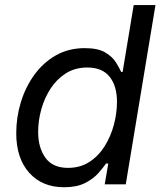

<svg xmlns="http://www.w3.org/2000/svg" viewBox="-20 -748 653 779"><path d="M240.2 11.7Q150.9 11.7 98.4 -47.1Q45.9 -106 45.9 -207.5Q45.9 -272 64.7 -333.5Q83.5 -395 119.4 -444.6Q155.3 -494.1 206.8 -523.4Q258.3 -552.7 323.7 -552.7Q377.9 -552.7 407.5 -534.9Q437 -517.1 450.9 -494.1Q464.8 -471.2 471.7 -456.1H477.5L522.5 -727.5H610.8L490.2 0H404.8L419.4 -84.5H410.2Q398.4 -67.4 378.2 -44.7Q357.9 -22 324.5 -5.1Q291 11.7 240.2 11.7ZM255.9 -66.9Q305.2 -66.9 342.3 -90.8Q379.4 -114.7 404.3 -154.3Q429.2 -193.8 441.9 -241.2Q454.6 -288.6 454.6 -335Q454.6 -398.9 424.8 -436.5Q395 -474.1 334 -474.1Q285.2 -474.1 248 -450.9Q210.9 -427.7 185.8 -389.4Q160.6 -351.1 147.7 -304.9Q134.8 -258.8 134.8 -212.4Q134.8 -148.9 164.3 -107.9Q193.8 -66.9 255.9 -66.9Z"/></svg>

Font: Inter
Style: Italic
Weight: 400
Italic angle: -9.3988°
Designer: Rasmus Andersson
Foundry: rsms
Version: Version 4.001;git-66647c0bb